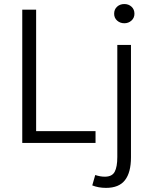

<svg xmlns="http://www.w3.org/2000/svg" viewBox="-20 -705 752 947"><path d="M158.2 -657.2V-58.1H451.2V0H89.8V-657.2ZM593.3 -685.1Q614.3 -685.1 628.7 -671.9Q643.1 -658.7 643.1 -637.2Q643.1 -616.7 628.4 -603.5Q613.8 -590.3 593.3 -590.3Q572.3 -590.3 557.6 -603.5Q543 -616.7 543 -637.2Q543 -658.7 557.4 -671.9Q571.8 -685.1 593.3 -685.1ZM626 -483.4V70.8Q626 145.5 596.4 183.6Q566.9 221.7 502.9 221.7Q465.8 221.7 435.1 209.5L449.7 158.2Q474.6 166.5 497.1 166.5Q532.7 166.5 545.7 142.3Q558.6 118.2 558.6 69.3V-483.4Z"/></svg>

Font: Varta
Style: Light
Weight: 300
Designer: Joana Correia, Viktoriya Grabowska, Eben Sorkin
Foundry: Sorkin Type
Version: Version 1.002; ttfautohint (v1.3) -l 8 -r 24 -G 200 -x 12 -H